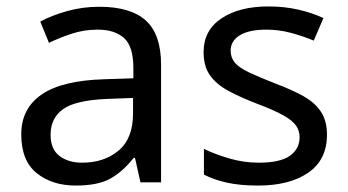

<svg xmlns="http://www.w3.org/2000/svg" viewBox="-20 -566 1080 596"><path d="M288 -545Q386 -545 433 -502Q480 -459 480 -365V0H416L399 -76H395Q360 -32 321.5 -11Q283 10 215 10Q142 10 94 -28.5Q46 -67 46 -149Q46 -229 109 -272.5Q172 -316 303 -320L394 -323V-355Q394 -422 365 -448Q336 -474 283 -474Q241 -474 203 -461.5Q165 -449 132 -433L105 -499Q140 -518 188 -531.5Q236 -545 288 -545ZM314 -259Q214 -255 175.5 -227Q137 -199 137 -148Q137 -103 164.5 -82Q192 -61 235 -61Q303 -61 348 -98.5Q393 -136 393 -214V-262Z M995 -148Q995 -70 937 -30Q879 10 781 10Q725 10 684.5 1Q644 -8 613 -24V-104Q645 -88 690.5 -74.5Q736 -61 783 -61Q850 -61 880 -82.5Q910 -104 910 -140Q910 -160 899 -176Q888 -192 859.5 -208Q831 -224 778 -244Q726 -264 689 -284Q652 -304 632 -332Q612 -360 612 -404Q612 -472 667.5 -509Q723 -546 813 -546Q862 -546 904.5 -536.5Q947 -527 984 -510L954 -440Q920 -454 883 -464Q846 -474 807 -474Q753 -474 724.5 -456.5Q696 -439 696 -409Q696 -387 709 -371.5Q722 -356 752.5 -341.5Q783 -327 834 -307Q885 -288 921 -268Q957 -248 976 -219.5Q995 -191 995 -148Z"/></svg>

Font: Noto Sans Nushu
Style: Regular
Weight: 400
Designer: Lisa Huang
Foundry: Lisa Huang
Version: Version 1.003; ttfautohint (v1.8.4.7-5d5b)